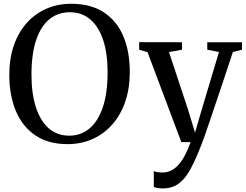

<svg xmlns="http://www.w3.org/2000/svg" viewBox="-20 -772 1335 1043"><path d="M351.5 11Q244.5 12 173 -36Q101.5 -84 66 -169.5Q30.5 -255 30.5 -366Q30.5 -455 55.5 -526.2Q80.5 -597.5 125.8 -647.8Q171 -698 232.5 -724.8Q294 -751.5 367 -751.5Q472.5 -751.5 543.2 -705.5Q614 -659.5 649.5 -576.2Q685 -493 685 -380.5Q685 -292 660.5 -220.2Q636 -148.5 591 -97Q546 -45.5 485.2 -17.8Q424.5 10 351.5 11ZM356.5 -35Q419 -35 465.8 -73.8Q512.5 -112.5 538.5 -189.2Q564.5 -266 564.5 -380.5Q564.5 -480.5 540.8 -553.2Q517 -626 471.2 -665.8Q425.5 -705.5 359 -705.5Q296 -705.5 249.2 -668.2Q202.5 -631 176.8 -555.5Q151 -480 151 -366Q151 -264.5 174.8 -190.2Q198.5 -116 244.2 -75.5Q290 -35 356.5 -35ZM863.5 251.5Q848 251.5 835.2 249.2Q822.5 247 815.5 243.5V157.5Q822 161 835.5 163Q849 165 863 165Q885.5 165 906 156Q926.5 147 945.8 127.2Q965 107.5 982.2 76Q999.5 44.5 1015.5 0H965L781.5 -488.5L736 -502V-543L968.5 -542.5V-502L898 -489L1000 -181L1039.5 -51.5L1077 -180.5L1169.5 -489.5L1106 -502V-542.5H1294.5V-502L1245 -489.5Q1217 -404 1192.5 -331Q1168 -258 1148 -198.8Q1128 -139.5 1113 -95.2Q1098 -51 1088 -22.8Q1078 5.5 1073.5 15.5Q1043.5 93 1015.2 145.8Q987 198.5 951.2 225Q915.5 251.5 863.5 251.5Z"/></svg>

Font: Merriweather 48pt
Style: Regular
Weight: 400
Version: Version 2.100